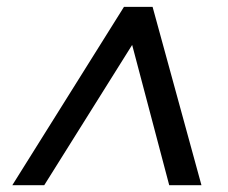

<svg xmlns="http://www.w3.org/2000/svg" viewBox="-20 -713 669 564"><path d="M477.1 -168.9 368.2 -581.1 109.9 -168.9H16.1L344.2 -692.9H428.2L571.8 -168.9Z"/></svg>

Font: Poppins
Style: Italic
Weight: 400
Italic angle: -10°
Designer: Ninad Kale (Devanagari), Jonny Pinhorn (Latin)
Foundry: Indian Type Foundry
Version: Version 3.200;PS 1.000;hotconv 16.6.54;makeotf.lib2.5.65590